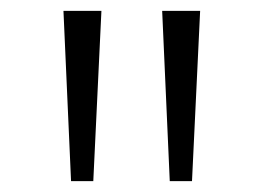

<svg xmlns="http://www.w3.org/2000/svg" viewBox="-20 -678 485 354"><path d="M111 -344 97 -658H167L152 -344ZM293 -344 279 -658H349L334 -344Z"/></svg>

Font: EauTestSC
Style: Regular
Weight: 400
Designer: Christian Thalmann (Catharsis Fonts)
Version: Version 0.001;PS 000.001;hotconv 1.0.88;makeotf.lib2.5.64775